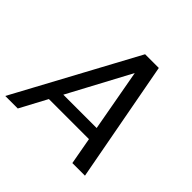

<svg xmlns="http://www.w3.org/2000/svg" viewBox="-190 -864 1036 1036"><g transform="rotate(45 328.0 -346.5)"><path d="M356.4 -692.8H461L590.2 0H494L377.8 -642.3H421.1L77.5 0H-18ZM109.3 -154.7 145.5 -226.4H501.7L513.3 -154.7Z"/></g></svg>

Font: Poppins Variable
Style: Italic
Weight: 100
Italic angle: -10°
Designer: Jonny Pinhorn
Foundry: Indian Type Foundry
Version: Version 6.000